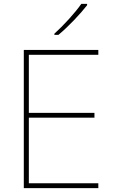

<svg xmlns="http://www.w3.org/2000/svg" viewBox="-20 -972 590 992"><path d="M430 -945V-952H400C371 -909 306 -838 261 -798V-792H282C335 -836 395 -900 430 -945ZM488 0V-25H129V-364H468V-389H129V-689H488V-714H103V0Z"/></svg>

Font: Noto Sans Syriac Eastern Thin
Style: Regular
Weight: 100
Designer: Patrick Giasson and the Monotype Design Team
Foundry: Monotype Imaging Inc.
Version: Version 3.001